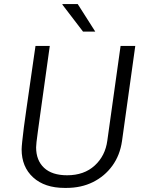

<svg xmlns="http://www.w3.org/2000/svg" viewBox="-20 -911 719 941"><path d="M297 10Q199 10 142.5 -41.5Q86 -93 86 -179Q86 -190 89 -218.5Q92 -247 97 -287Q102 -327 109 -373.5Q116 -420 122.5 -467.5Q129 -515 135.5 -558Q142 -601 146.5 -634.5Q151 -668 154 -686H224Q208 -571 196.5 -489Q185 -407 177.5 -353Q170 -299 165.5 -266Q161 -233 159 -215.5Q157 -198 157 -189Q157 -125 196 -88.5Q235 -52 309 -52Q392 -52 444 -99.5Q496 -147 506 -222L571 -686H643L578 -220Q568 -150 530.5 -98.5Q493 -47 435.5 -18.5Q378 10 305 10ZM387 -756 286 -888V-891H361L447 -756Z"/></svg>

Font: Chivo Medium ExtraLight
Style: Italic
Weight: 250
Italic angle: -8.05°
Version: Version 2.002